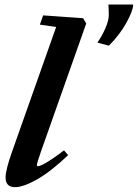

<svg xmlns="http://www.w3.org/2000/svg" viewBox="-20 -791 591 823"><path d="M446.8 -595.2 397.5 -608.4Q418 -637.7 432.1 -670.7Q446.3 -703.6 446.3 -726.1Q446.3 -750 444.8 -771.5H550.8Q550.8 -746.1 522 -693.8Q493.2 -641.6 446.8 -595.2ZM44.4 11.2Q3.9 11.2 3.9 -30.3Q3.9 -63 32.7 -143.6L220.7 -675.3L150.9 -685.5L165 -725.1L336.4 -712.9L349.6 -690.4L157.2 -146Q138.2 -93.3 138.2 -82.5Q138.2 -78.6 142.6 -78.6Q147.9 -78.6 160.4 -84.2Q172.9 -89.8 197.8 -106Q222.7 -122.1 254.4 -146.5L272 -126Q198.2 -55.7 139.4 -22.2Q80.6 11.2 44.4 11.2Z"/></svg>

Font: Elstob ExtraBold
Style: Italic
Weight: 800
Italic angle: -20°
Designer: Peter S. Baker
Version: Version 1.015